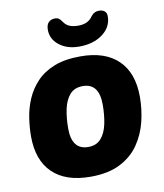

<svg xmlns="http://www.w3.org/2000/svg" viewBox="-82 -785 733 860"><g transform="rotate(-10 284.5 -355.0)"><path d="M261 8Q148 8 88.5 -50Q29 -108 29 -216Q29 -256 35.5 -299.5Q42 -343 59.5 -384Q77 -425 108.5 -458.5Q140 -492 189 -511.5Q238 -531 309 -531Q421 -531 480.5 -473Q540 -415 540 -307Q540 -250 526.5 -194.5Q513 -139 481.5 -93Q450 -47 396 -19.5Q342 8 261 8ZM274 -125Q311 -125 332 -149Q353 -173 361.5 -213Q370 -253 370 -301Q370 -398 296 -398Q258 -398 237 -374Q216 -350 207.5 -310Q199 -270 199 -222Q199 -125 274 -125ZM312 -575Q257 -575 221.5 -603Q186 -631 186 -673Q186 -696 197 -707Q208 -718 226 -718Q237 -718 244 -713Q251 -708 258 -697Q269 -681 285 -674.5Q301 -668 324 -668Q368 -668 388 -697Q403 -718 426 -718Q441 -718 451 -710.5Q461 -703 461 -687Q461 -638 419 -606.5Q377 -575 312 -575Z"/></g></svg>

Font: Asap ExtraBold
Style: Italic
Weight: 800
Italic angle: -6°
Designer: Pablo Cosgaya
Foundry: Omnibus-Type
Version: Version 3.001; ttfautohint (v1.8.4.7-5d5b)